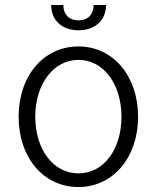

<svg xmlns="http://www.w3.org/2000/svg" viewBox="-20 -741 631 773"><path d="M296 12C436 12 536 -108 536 -271C536 -434 436 -554 296 -554C154 -554 55 -434 55 -271C55 -108 154 12 296 12ZM122 -271C122 -402 195 -500 296 -500C397 -500 469 -402 469 -271C469 -140 398 -43 296 -43C194 -43 122 -140 122 -271ZM186 -721C186 -659 230 -619 296 -619C362 -619 407 -659 407 -721H357C357 -683 334 -659 296 -659C258 -659 235 -683 235 -721Z"/></svg>

Font: Wafeq Light
Style: Regular
Weight: 300
Designer: Rasmus Andersson & Azza Alameddine
Foundry: Google & TypeTogether
Version: Version 3.000;January 28, 2025;FontCreator 15.0.0.3014 64-bi